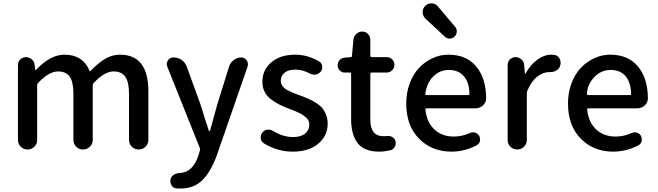

<svg xmlns="http://www.w3.org/2000/svg" viewBox="-20 -890 3918 1143"><path d="M86.9 -56.6V-502.9Q86.9 -522.5 100.6 -536.1Q114.3 -549.8 133.8 -549.8Q154.3 -549.8 169.4 -536.6Q184.6 -523.4 186.5 -502.9L189.5 -474.6Q190.4 -472.7 191.9 -472.7Q193.4 -472.7 194.3 -473.6Q279.3 -564.5 363.3 -564.5Q472.7 -564.5 512.7 -469.7Q514.6 -462.9 520.5 -468.8Q563.5 -514.6 605.5 -539.6Q647.5 -564.5 694.3 -564.5Q863.3 -564.5 863.3 -345.7V-57.6Q863.3 -33.2 846.2 -16.6Q829.1 0 805.2 0Q781.2 0 764.6 -16.6Q748 -33.2 748 -57.6V-332Q748 -402.3 725.6 -433.6Q703.1 -464.8 656.2 -464.8Q602.5 -464.8 537.1 -395.5Q532.2 -389.6 532.2 -382.8V-57.6Q532.2 -33.2 515.1 -16.6Q498 0 474.1 0Q450.2 0 433.6 -16.6Q417 -33.2 417 -57.6V-332Q417 -402.3 395 -433.6Q373 -464.8 325.2 -464.8Q271.5 -464.8 206.1 -395.5Q201.2 -389.6 201.2 -382.8V-56.6Q201.2 -33.2 184.6 -16.6Q168 0 144 0Q120.1 0 103.5 -16.6Q86.9 -33.2 86.9 -56.6Z M1416 -547.9Q1436.5 -547.9 1449.2 -530.3Q1456.1 -519.5 1456.1 -507.8Q1456.1 -502 1454.1 -494.1L1270.5 35.2Q1235.4 131.8 1185.1 182.1Q1134.8 232.4 1053.7 232.4Q1041 232.4 1029.3 231.4Q1010.7 229.5 1001 212.9Q994.1 201.2 994.1 188.5Q994.1 182.6 995.1 176.8Q1000 159.2 1015.6 149.9Q1031.2 140.6 1051.8 139.6Q1127.9 135.7 1161.1 36.1L1169.9 5.9Q1172.9 -1 1169.9 -7.8L975.6 -494.1Q972.7 -502 972.7 -508.8Q972.7 -519.5 979.5 -530.3Q991.2 -547.9 1011.7 -547.9H1014.6Q1041 -547.9 1062 -532.7Q1083 -517.6 1091.8 -493.2L1174.8 -264.6Q1180.7 -245.1 1197.3 -192.4Q1213.9 -139.6 1223.6 -111.3Q1224.6 -109.4 1227.1 -109.4Q1229.5 -109.4 1230.5 -112.3L1272.5 -264.6L1343.8 -494.1Q1351.6 -517.6 1371.6 -532.7Q1391.6 -547.9 1416 -547.9Z M1721.7 12.7Q1632.8 12.7 1551.8 -36.1Q1535.2 -45.9 1532.2 -65.4Q1532.2 -69.3 1532.2 -73.2Q1532.2 -87.9 1541 -99.6Q1552.7 -115.2 1571.3 -118.2Q1575.2 -118.2 1579.1 -118.2Q1593.8 -118.2 1605.5 -110.4Q1664.1 -74.2 1724.6 -74.2Q1771.5 -74.2 1796.4 -94.7Q1821.3 -115.2 1821.3 -148.4Q1821.3 -160.2 1817.4 -170.4Q1813.5 -180.7 1802.2 -189.9Q1791 -199.2 1783.7 -205.1Q1776.4 -210.9 1756.8 -219.7Q1737.3 -228.5 1730 -231.4Q1722.7 -234.4 1699.2 -243.2Q1666 -255.9 1643.1 -267.6Q1620.1 -279.3 1594.2 -298.3Q1568.4 -317.4 1555.2 -343.8Q1542 -370.1 1542 -403.3Q1542 -473.6 1595.2 -519Q1648.4 -564.5 1737.3 -564.5Q1811.5 -564.5 1879.9 -524.4Q1895.5 -514.6 1898.4 -496.1Q1898.4 -493.2 1898.4 -489.3Q1898.4 -475.6 1889.6 -463.9Q1877.9 -449.2 1859.4 -446.3Q1855.5 -445.3 1850.6 -445.3Q1836.9 -445.3 1825.2 -452.1Q1781.2 -475.6 1739.3 -475.6Q1696.3 -475.6 1673.8 -457Q1651.4 -438.5 1651.4 -408.2Q1651.4 -395.5 1657.7 -384.3Q1664.1 -373 1672.4 -365.7Q1680.7 -358.4 1697.3 -350.1Q1713.9 -341.8 1725.1 -337.4Q1736.3 -333 1758.8 -324.2Q1764.6 -322.3 1768.6 -321.3Q1797.9 -309.6 1815.4 -302.2Q1833 -294.9 1857.9 -279.8Q1882.8 -264.6 1896.5 -249Q1910.2 -233.4 1920.4 -208.5Q1930.7 -183.6 1930.7 -154.3Q1930.7 -82 1875 -34.7Q1819.3 12.7 1721.7 12.7Z M2237.3 12.7Q2148.4 12.7 2109.4 -37.6Q2070.3 -87.9 2070.3 -179.7V-450.2Q2070.3 -458 2062.5 -458H2033.2Q2014.6 -458 2002.4 -470.7Q1990.2 -483.4 1990.2 -501Q1990.2 -519.5 2002.4 -532.7Q2014.6 -545.9 2033.2 -546.9L2067.4 -549.8Q2075.2 -549.8 2075.2 -557.6L2084 -653.3Q2085.9 -673.8 2101.1 -688Q2116.2 -702.1 2136.7 -702.1Q2156.2 -702.1 2170.4 -688Q2184.6 -673.8 2184.6 -653.3V-557.6Q2184.6 -549.8 2192.4 -549.8H2282.2Q2300.8 -549.8 2314.5 -536.6Q2328.1 -523.4 2328.1 -504.4Q2328.1 -485.4 2314.5 -471.7Q2300.8 -458 2282.2 -458H2192.4Q2184.6 -458 2184.6 -450.2V-178.7Q2184.6 -128.9 2203.6 -104Q2222.7 -79.1 2264.6 -79.1Q2272.5 -79.1 2282.2 -80.1Q2286.1 -81.1 2290 -81.1Q2303.7 -81.1 2315.4 -74.2Q2330.1 -66.4 2334 -49.8Q2335.9 -43.9 2335.9 -38.1Q2335.9 -26.4 2330.1 -15.6Q2320.3 1 2302.7 4.9Q2267.6 12.7 2237.3 12.7Z M2667 12.7Q2550.8 12.7 2474.6 -64.5Q2398.4 -141.6 2398.4 -274.4Q2398.4 -338.9 2419.4 -394.5Q2440.4 -450.2 2475.6 -486.8Q2510.7 -523.4 2555.7 -543.9Q2600.6 -564.5 2649.4 -564.5Q2756.8 -564.5 2815.4 -493.7Q2874 -422.9 2874 -302.7Q2874 -302.7 2874 -301.8Q2873 -278.3 2854.5 -261.7Q2835.9 -245.1 2810.5 -245.1H2518.6Q2511.7 -245.1 2512.7 -237.3Q2520.5 -162.1 2565.9 -119.6Q2611.3 -77.1 2681.6 -77.1Q2730.5 -77.1 2776.4 -97.7Q2786.1 -102.5 2795.9 -102.5Q2801.8 -102.5 2807.6 -100.6Q2824.2 -95.7 2833 -81.1Q2837.9 -71.3 2837.9 -60.5Q2837.9 -54.7 2836.9 -48.8Q2832 -32.2 2816.4 -24.4Q2745.1 12.7 2667 12.7ZM2511.7 -331.1Q2510.7 -324.2 2517.6 -324.2H2767.6Q2774.4 -324.2 2774.4 -331.1Q2774.4 -397.5 2741.2 -436.5Q2710 -473.6 2651.4 -473.6Q2599.6 -473.6 2560.5 -436Q2521.5 -398.4 2511.7 -331.1ZM2686.5 -672.9Q2673.8 -660.2 2657.2 -660.2Q2657.2 -660.2 2656.2 -660.2Q2640.6 -660.2 2627.9 -671.9L2512.7 -779.3Q2496.1 -794.9 2496.1 -818.4Q2496.1 -839.8 2511.7 -855.5Q2527.3 -870.1 2547.9 -870.1Q2548.8 -870.1 2550.8 -870.1Q2572.3 -869.1 2586.9 -851.6L2688.5 -731.4Q2699.2 -719.7 2699.2 -704.1Q2699.2 -685.5 2686.5 -672.9Z M3002 -56.6V-502.9Q3002 -522.5 3015.6 -536.1Q3029.3 -549.8 3048.8 -549.8Q3069.3 -549.8 3084 -536.6Q3098.6 -523.4 3100.6 -502.9L3104.5 -452.1Q3105.5 -451.2 3106.9 -451.2Q3108.4 -451.2 3108.4 -452.1Q3137.7 -504.9 3178.7 -534.7Q3219.7 -564.5 3263.7 -564.5Q3270.5 -564.5 3276.4 -563.5Q3297.9 -562.5 3309.6 -543.9Q3317.4 -530.3 3317.4 -514.6Q3317.4 -508.8 3315.4 -502Q3311.5 -482.4 3293.9 -471.7Q3277.3 -460.9 3256.8 -460.9Q3255.9 -460.9 3254.9 -460.9Q3252.9 -460.9 3250 -460.9Q3213.9 -460.9 3178.7 -434.1Q3143.6 -407.2 3119.1 -349.6Q3116.2 -342.8 3116.2 -335.9V-56.6Q3116.2 -33.2 3099.6 -16.6Q3083 0 3059.1 0Q3035.2 0 3018.6 -16.6Q3002 -33.2 3002 -56.6Z M3629.9 12.7Q3513.7 12.7 3437.5 -64.5Q3361.3 -141.6 3361.3 -274.4Q3361.3 -338.9 3382.3 -394.5Q3403.3 -450.2 3438.5 -486.8Q3473.6 -523.4 3518.6 -543.9Q3563.5 -564.5 3612.3 -564.5Q3719.7 -564.5 3778.3 -493.7Q3836.9 -422.9 3836.9 -302.7Q3836.9 -302.7 3836.9 -301.8Q3835.9 -278.3 3817.4 -261.7Q3798.8 -245.1 3773.4 -245.1H3481.4Q3474.6 -245.1 3475.6 -237.3Q3483.4 -162.1 3528.8 -119.6Q3574.2 -77.1 3644.5 -77.1Q3693.4 -77.1 3739.3 -97.7Q3749 -102.5 3758.8 -102.5Q3764.6 -102.5 3770.5 -100.6Q3787.1 -95.7 3795.9 -81.1Q3800.8 -71.3 3800.8 -60.5Q3800.8 -54.7 3799.8 -48.8Q3794.9 -32.2 3779.3 -24.4Q3708 12.7 3629.9 12.7ZM3474.6 -330.1Q3474.6 -324.2 3480.5 -324.2H3730.5Q3737.3 -324.2 3737.3 -331.1Q3737.3 -331.1 3737.3 -331.1Q3735.4 -399.4 3704.1 -436.5Q3672.9 -473.6 3614.3 -473.6Q3562.5 -473.6 3523.4 -436.5Q3474.6 -388.7 3474.6 -330.1Z"/></svg>

Font: Gen Jyuu Gothic Medium
Style: Regular
Weight: 500
Designer: [Source Han Sans]
Ryoko NISHIZUKA  (kana & ideographs); Paul D. Hunt (Latin, Greek & Cyrillic); Wenlong ZHANG  (bopomofo
Version: Version 1.002.20150607